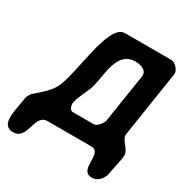

<svg xmlns="http://www.w3.org/2000/svg" viewBox="-198 -863 1145 1193"><g transform="rotate(30 374.0 -266.5)"><path d="M13 -3C4 57 -30 174 60 174C165 174 119 7 212 7H526C617 7 523 174 627 174C664 174 689 146 703 113C707 93 726 0 730 -20L732 -35C741 -92 669 -120 676 -167L749 -640C753 -667 717 -707 689 -707H356C236 -707 222 -326 160 -213C132 -163 82 -124 40 -87C32 -77 26 -64 21 -53ZM292 -170C300 -220 337 -275 351 -327C376 -418 370 -587 501 -587C537 -587 589 -574 582 -527L528 -180C525 -160 494 -120 472 -120H319C298 -120 290 -155 292 -170Z"/></g></svg>

Font: Asimov Print
Style: Regular
Weight: 500
Designer: Google
Version: Version 2.000980: 2014